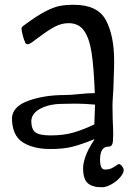

<svg xmlns="http://www.w3.org/2000/svg" viewBox="-20 -613 570 804"><path d="M498 99Q498 112 483.5 129Q469 146 448 158Q427 170 410 171Q369 172 348.5 155Q328 138 328 91Q328 72 337 45Q347 14 375 -28V-30Q318 -7 281 2Q244 11 191 11Q118 11 74 -18Q30 -47 30 -121Q35 -169 101 -192Q167 -215 249 -215Q275 -215 311 -219Q347 -223 377 -223Q373 -331 363.5 -392.5Q354 -454 331.5 -485Q309 -516 268 -516Q238 -516 211 -502Q184 -488 144 -458Q111 -434 111 -434Q110 -434 104.5 -430.5Q99 -427 94 -428Q85 -430 85 -437Q81 -443 75.5 -464Q70 -485 70 -494Q70 -500 82 -508Q133 -546 168.5 -564.5Q204 -583 229.5 -588Q255 -593 289 -593Q389 -593 423.5 -528.5Q458 -464 458 -357Q458 -329 456 -281Q456 -252 452 -196L451 -172L452 -113Q454 -73 454 -52L453 -22Q451 1 435 1Q399 0 399 56Q399 97 419 97Q436 97 446.5 92Q457 87 466 80.5Q475 74 478 74Q484 74 491 83Q498 92 498 99ZM375 -92 378 -175Q331 -179 297 -179L238 -178Q190 -178 152 -159.5Q114 -141 111 -108Q111 -72 128 -59Q145 -46 192 -46Q248 -46 289.5 -58.5Q331 -71 375 -92Z"/></svg>

Font: Barriecito
Style: Regular
Weight: 400
Designer: Pablo Cosgaya & Sergio Jiménez
Foundry: Pablo Cosgaya & Sergio Jiménez
Version: Version 1.001